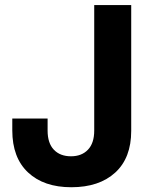

<svg xmlns="http://www.w3.org/2000/svg" viewBox="-20 -748 607 778"><path d="M269 10.7Q157.7 10.7 93.8 -49.1Q29.8 -108.9 29.8 -219.7V-267.6H172.9V-218.8Q172.9 -168 198.2 -141.4Q223.6 -114.7 267.6 -114.7Q311 -114.7 336.4 -141.4Q361.8 -168 361.8 -218.8V-727.5H511.7V-217.8Q511.7 -107.9 446.8 -48.6Q381.8 10.7 269 10.7Z"/></svg>

Font: Inter 28pt
Style: Bold
Weight: 700
Designer: Rasmus Andersson
Foundry: rsms
Version: Version 4.001;git-66647c0bb